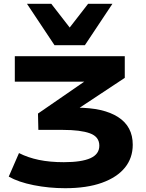

<svg xmlns="http://www.w3.org/2000/svg" viewBox="-20 -799 770 1011"><path d="M323 192Q238 192 157.5 176Q77 160 26 131L80 7Q127 31 185 43Q243 55 316 55Q409 55 456 34Q503 13 503 -32Q503 -79 453.5 -97Q404 -115 312 -115H182L180 -201L486 -412L479 -369H58V-503H637V-389L356 -203L311 -232H383Q525 -232 602 -182.5Q679 -133 679 -37Q679 33 637.5 84Q596 135 516.5 163.5Q437 192 323 192ZM267 -561 122 -779H250L347 -654L444 -779H572L427 -561Z"/></svg>

Font: Nunito Sans 7pt Expanded ExtraBold
Style: Regular
Weight: 800
Width: 7
Designer: Vernon Adams
Foundry: Vernon Adams
Version: Version 3.101;gftools[0.9.27]